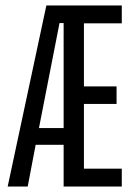

<svg xmlns="http://www.w3.org/2000/svg" viewBox="-20 -680 482 700"><path d="M8 0 149 -660H424V-595H286V-365H405V-301H286V-65H424V0H212V-152H110L81 0ZM197 -596 122 -213H212V-596Z"/></svg>

Font: Bricolage Grotesque 48pt Condensed Light
Style: Regular
Weight: 300
Width: 3
Designer: Mathieu Triay
Foundry: Atelier Triay
Version: Version 1.000; ttfautohint (v1.8.4.7-5d5b);gftools[0.9.32]